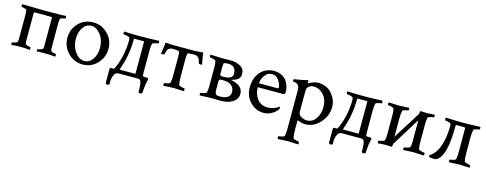

<svg xmlns="http://www.w3.org/2000/svg" viewBox="-26 -1062 4853 1916"><g transform="rotate(15 2400.0 -103.5)"><path d="M260.7 -414.1Q455.1 -414.1 485.4 -418.9Q489.3 -407.2 489.3 -404.3Q489.3 -390.6 485.4 -390.6Q476.6 -390.6 457 -385.3Q437.5 -379.9 434.6 -373Q429.7 -360.4 429.7 -324.2V-84Q429.7 -52.7 434.6 -42Q437.5 -36.1 456.1 -30.8Q474.6 -25.4 485.4 -25.4Q489.3 -25.4 489.3 -11.7Q489.3 -1 485.4 2.9Q480.5 2 471.7 1Q462.9 0 438.5 -2Q414.1 -3.9 392.6 -2.9Q379.9 -2.9 366.2 -2.9Q352.5 -2.9 339.8 -2.9Q327.1 -2.9 317.4 -2.4Q307.6 -2 301.8 -1.5Q295.9 -1 295.9 0Q293.9 -3.9 293.9 -11.7Q293.9 -25.4 298.8 -25.4Q307.6 -25.4 327.1 -31.2Q346.7 -37.1 350.6 -43V-42Q354.5 -49.8 354.5 -83V-366.2Q354.5 -370.1 351.6 -370.1Q294.9 -372.1 260.7 -372.1Q175.8 -372.1 169.9 -371.1Q167 -371.1 167 -367.2V-84Q167 -52.7 171.9 -42Q174.8 -36.1 194.8 -30.8Q214.8 -25.4 224.6 -25.4Q226.6 -17.6 226.6 -11.7Q226.6 -4.9 224.6 2.9Q219.7 2 210.4 1Q201.2 0 175.8 -1.5Q150.4 -2.9 128.9 -2.9Q107.4 -3.9 84.5 -2.4Q61.5 -1 48.8 1L36.1 2.9Q31.2 -2 31.2 -11.7Q31.2 -25.4 36.1 -25.4Q45.9 -25.4 64.9 -30.8Q84 -36.1 86.9 -42Q91.8 -50.8 91.8 -84V-324.2Q91.8 -360.4 86.9 -373Q85 -379.9 64.9 -385.3Q44.9 -390.6 36.1 -390.6Q31.2 -390.6 31.2 -404.3L36.1 -418.9Q212.9 -414.1 260.7 -414.1Z M756.8 -388.7Q705.1 -388.7 672.4 -341.3Q639.6 -293.9 639.6 -225.6Q639.6 -145.5 681.2 -88.4Q722.7 -31.2 778.3 -31.2Q830.1 -31.2 863.3 -80.1Q896.5 -128.9 896.5 -197.3Q896.5 -276.4 854.5 -332.5Q812.5 -388.7 756.8 -388.7ZM767.6 -426.8Q855.5 -426.8 918 -363.3Q980.5 -299.8 980.5 -210.9Q980.5 -121.1 919.4 -57.1Q858.4 6.8 769.5 6.8Q680.7 6.8 618.2 -57.1Q555.7 -121.1 555.7 -210.9Q555.7 -301.8 616.2 -364.3Q676.8 -426.8 767.6 -426.8Z M1302.7 -375H1202.1Q1200.2 -375 1200.2 -368.2Q1200.2 -204.1 1144.5 -51.8Q1142.6 -43.9 1142.6 -42Q1142.6 -39.1 1147.5 -39.1H1299.8Q1304.7 -39.1 1304.7 -43.9V-368.2Q1304.7 -375 1302.7 -375ZM1251 -414.1Q1264.6 -414.1 1295.4 -414.6Q1326.2 -415 1339.8 -415Q1367.2 -415 1447.3 -418.9Q1451.2 -415 1451.2 -402.8Q1451.2 -390.6 1447.3 -390.6Q1434.6 -390.6 1411.6 -384.3Q1388.7 -377.9 1386.7 -371.1Q1379.9 -342.8 1379.9 -302.7V-85.9Q1379.9 -41 1382.8 -38.1Q1385.7 -32.2 1418 -32.2H1431.6Q1440.4 -27.3 1440.4 -23.4V-18.6Q1426.8 38.1 1423.8 85Q1423.8 97.7 1422.9 102.5Q1420.9 118.2 1420.9 127.9Q1413.1 137.7 1396.5 137.7Q1392.6 137.7 1387.2 133.8Q1381.8 129.9 1380.9 125Q1381.8 117.2 1381.8 99.6Q1381.8 56.6 1373 21.5Q1364.3 0 1340.8 0H1143.6Q1114.3 0 1101.6 21.5Q1081.1 56.6 1081.1 99.6Q1081.1 117.2 1082 125Q1081.1 129.9 1075.7 133.8Q1070.3 137.7 1066.4 137.7Q1049.8 137.7 1042 127.9V-16.6Q1042 -25.4 1048.8 -32.2H1079.1Q1086.9 -32.2 1090.8 -43Q1120.1 -99.6 1138.7 -183.1Q1157.2 -266.6 1157.2 -349.6Q1157.2 -357.4 1153.3 -371.1Q1151.4 -377.9 1126.5 -384.3Q1101.6 -390.6 1088.9 -390.6Q1085 -390.6 1085 -402.8Q1085 -415 1088.9 -418.9Q1128.9 -414.1 1251 -414.1Z M1672.9 -113.3V-306.6Q1672.9 -358.4 1666 -367.2Q1660.2 -377 1600.6 -377Q1579.1 -377 1564.9 -367.2Q1550.8 -357.4 1546.4 -347.2Q1542 -336.9 1538.1 -321.8Q1534.2 -306.6 1533.2 -303.7Q1530.3 -297.9 1509.8 -297.9Q1499 -297.9 1499 -300.8Q1499 -304.7 1505.9 -346.7Q1512.7 -388.7 1514.6 -418.9Q1572.3 -414.1 1607.4 -414.1H1814.5L1904.3 -418.9Q1906.2 -388.7 1914.6 -346.2Q1922.9 -303.7 1922.9 -300.8Q1922.9 -297.9 1912.1 -297.9Q1891.6 -297.9 1888.7 -303.7Q1887.7 -306.6 1883.8 -321.8Q1879.9 -336.9 1875.5 -347.2Q1871.1 -357.4 1856.9 -367.2Q1842.8 -377 1821.3 -377Q1755.9 -377 1753.9 -368.2Q1748 -351.6 1748 -308.6V-131.8Q1748 -75.2 1755.9 -44.9Q1757.8 -38.1 1781.2 -31.7Q1804.7 -25.4 1814.5 -25.4Q1817.4 -25.4 1818.4 -13.7Q1819.3 -2 1817.4 2.9Q1719.7 -2 1712.9 -2Q1706.1 -2 1606.4 2.9Q1602.5 -1 1602.5 -13.2Q1602.5 -25.4 1606.4 -25.4Q1618.2 -25.4 1641.1 -31.7Q1664.1 -38.1 1666 -44.9Q1672.9 -73.2 1672.9 -113.3Z M2170.9 -204.1Q2136.7 -204.1 2129.9 -201.2Q2124 -197.3 2124 -181.6V-99.6Q2124 -55.7 2137.7 -47.9Q2146.5 -39.1 2171.9 -39.1Q2283.2 -39.1 2283.2 -113.3Q2283.2 -151.4 2255.9 -177.7Q2228.5 -204.1 2170.9 -204.1ZM2172.9 -377Q2143.6 -377 2130.9 -371.1Q2127.9 -370.1 2127 -366.2Q2124 -349.6 2124 -320.3V-251Q2124 -238.3 2164.1 -238.3Q2180.7 -238.3 2197.3 -241.2Q2221.7 -243.2 2238.3 -257.3Q2254.9 -271.5 2254.9 -294.9Q2254.9 -377 2172.9 -377ZM2048.8 -113.3V-302.7Q2048.8 -342.8 2042 -371.1Q2040 -377.9 2017.1 -384.3Q1994.1 -390.6 1981.4 -390.6Q1977.5 -390.6 1977.5 -402.8Q1977.5 -415 1981.4 -418.9Q2084 -414.1 2088.9 -414.1Q2123 -414.1 2148.4 -414.6Q2173.8 -415 2191.4 -415Q2245.1 -415 2289.6 -390.1Q2334 -365.2 2334 -311.5Q2334 -295.9 2328.1 -282.7Q2322.3 -269.5 2314.5 -261.7Q2306.6 -253.9 2294.9 -247.6Q2283.2 -241.2 2275.4 -238.8Q2267.6 -236.3 2256.8 -233.4L2247.1 -230.5Q2242.2 -228.5 2242.2 -227.5Q2256.8 -225.6 2274.4 -220.2Q2292 -214.8 2314.9 -203.1Q2337.9 -191.4 2353 -168.9Q2368.2 -146.5 2368.2 -117.2Q2368.2 -63.5 2319.8 -31.2Q2271.5 1 2192.4 0L2088.9 -2Q2084 -2 1981.4 2.9Q1977.5 -1 1977.5 -13.2Q1977.5 -25.4 1981.4 -25.4Q1994.1 -25.4 2017.1 -31.7Q2040 -38.1 2042 -44.9Q2048.8 -73.2 2048.8 -113.3Z M2625 -389.6Q2574.2 -389.6 2547.4 -346.2Q2520.5 -302.7 2520.5 -274.4Q2520.5 -267.6 2526.4 -267.6H2716.8Q2721.7 -267.6 2721.7 -277.3Q2721.7 -308.6 2695.3 -349.1Q2668.9 -389.6 2625 -389.6ZM2634.8 -425.8Q2679.7 -425.8 2713.9 -408.7Q2748 -391.6 2766.1 -364.7Q2784.2 -337.9 2792.5 -310.1Q2800.8 -282.2 2800.8 -254.9Q2800.8 -235.4 2794.9 -231Q2789.1 -226.6 2772.5 -226.6H2526.4Q2518.6 -226.6 2518.6 -221.7Q2518.6 -160.2 2555.7 -108.4Q2592.8 -56.6 2663.1 -56.6Q2683.6 -56.6 2702.1 -60.5Q2720.7 -64.5 2733.9 -69.8Q2747.1 -75.2 2756.3 -80.6Q2765.6 -85.9 2772.5 -90.8L2779.3 -95.7Q2785.2 -95.7 2785.2 -83Q2785.2 -75.2 2779.3 -65.4Q2759.8 -38.1 2721.7 -16.1Q2683.6 5.9 2638.7 5.9Q2557.6 5.9 2499.5 -55.2Q2441.4 -116.2 2441.4 -204.1Q2441.4 -306.6 2496.6 -366.2Q2551.8 -425.8 2634.8 -425.8Z M3087.9 -425.8Q3181.6 -425.8 3234.4 -362.8Q3287.1 -299.8 3287.1 -228.5Q3287.1 -134.8 3221.7 -63.5Q3156.2 7.8 3073.2 7.8Q3033.2 7.8 2991.2 -10.7Q2987.3 -5.9 2987.3 2V85.9Q2987.3 141.6 2995.1 172.9Q2997.1 179.7 3020.5 185.5Q3043.9 191.4 3053.7 191.4Q3056.6 191.4 3057.6 204.1Q3058.6 216.8 3056.6 220.7Q2959 215.8 2952.1 215.8Q2946.3 215.8 2845.7 220.7Q2841.8 216.8 2841.8 204.1Q2841.8 191.4 2845.7 191.4Q2858.4 191.4 2880.9 185.5Q2903.3 179.7 2905.3 172.9Q2912.1 143.6 2912.1 103.5V-298.8Q2912.1 -336.9 2898.4 -351.6Q2888.7 -363.3 2874.5 -367.7Q2860.4 -372.1 2851.1 -372.1Q2841.8 -372.1 2841.8 -374Q2841.8 -396.5 2847.7 -397.5Q2944.3 -412.1 2982.4 -423.8Q2983.4 -423.8 2985.4 -424.3Q2987.3 -424.8 2987.3 -424.8Q2990.2 -424.8 2990.2 -418.9Q2990.2 -413.1 2989.3 -405.3Q2988.3 -397.5 2988.3 -396.5V-391.6Q3002.9 -401.4 3034.2 -413.6Q3065.4 -425.8 3087.9 -425.8ZM3056.6 -377.9Q3026.4 -377.9 3006.8 -361.3Q2987.3 -344.7 2987.3 -314.5V-95.7Q2987.3 -69.3 3015.6 -51.3Q3043.9 -33.2 3077.1 -33.2Q3134.8 -33.2 3168.9 -85Q3203.1 -136.7 3203.1 -201.2Q3203.1 -283.2 3159.2 -330.6Q3115.2 -377.9 3056.6 -377.9Z M3609.4 -375H3508.8Q3506.8 -375 3506.8 -368.2Q3506.8 -204.1 3451.2 -51.8Q3449.2 -43.9 3449.2 -42Q3449.2 -39.1 3454.1 -39.1H3606.4Q3611.3 -39.1 3611.3 -43.9V-368.2Q3611.3 -375 3609.4 -375ZM3557.6 -414.1Q3571.3 -414.1 3602.1 -414.6Q3632.8 -415 3646.5 -415Q3673.8 -415 3753.9 -418.9Q3757.8 -415 3757.8 -402.8Q3757.8 -390.6 3753.9 -390.6Q3741.2 -390.6 3718.3 -384.3Q3695.3 -377.9 3693.4 -371.1Q3686.5 -342.8 3686.5 -302.7V-85.9Q3686.5 -41 3689.5 -38.1Q3692.4 -32.2 3724.6 -32.2H3738.3Q3747.1 -27.3 3747.1 -23.4V-18.6Q3733.4 38.1 3730.5 85Q3730.5 97.7 3729.5 102.5Q3727.5 118.2 3727.5 127.9Q3719.7 137.7 3703.1 137.7Q3699.2 137.7 3693.8 133.8Q3688.5 129.9 3687.5 125Q3688.5 117.2 3688.5 99.6Q3688.5 56.6 3679.7 21.5Q3670.9 0 3647.5 0H3450.2Q3420.9 0 3408.2 21.5Q3387.7 56.6 3387.7 99.6Q3387.7 117.2 3388.7 125Q3387.7 129.9 3382.3 133.8Q3377 137.7 3373 137.7Q3356.4 137.7 3348.6 127.9V-16.6Q3348.6 -25.4 3355.5 -32.2H3385.7Q3393.6 -32.2 3397.5 -43Q3426.8 -99.6 3445.3 -183.1Q3463.9 -266.6 3463.9 -349.6Q3463.9 -357.4 3460 -371.1Q3458 -377.9 3433.1 -384.3Q3408.2 -390.6 3395.5 -390.6Q3391.6 -390.6 3391.6 -402.8Q3391.6 -415 3395.5 -418.9Q3435.5 -414.1 3557.6 -414.1Z M3962.9 -100.6 4139.6 -381.8Q4144.5 -388.7 4144.5 -407.2Q4144.5 -411.1 4150.4 -417Q4165 -417 4172.9 -416Q4194.3 -414.1 4211.9 -414.1Q4234.4 -414.1 4256.8 -416Q4279.3 -418 4293.9 -418.9Q4297.9 -415 4297.9 -402.8Q4297.9 -390.6 4293.9 -390.6Q4281.2 -390.6 4258.3 -384.3Q4235.4 -377.9 4233.4 -371.1Q4226.6 -342.8 4226.6 -302.7V-113.3Q4226.6 -73.2 4233.4 -44.9Q4235.4 -38.1 4258.3 -31.7Q4281.2 -25.4 4293.9 -25.4Q4297.9 -25.4 4297.9 -13.2Q4297.9 -1 4293.9 2.9Q4194.3 -2 4185.5 -2Q4179.7 -2 4082 2.9Q4080.1 -2 4081.1 -13.7Q4082 -25.4 4085 -25.4Q4094.7 -25.4 4118.7 -31.7Q4142.6 -38.1 4144.5 -44.9Q4154.3 -83 4151.4 -131.8V-306.6Q4151.4 -316.4 4150.4 -322.3L3972.7 -33.2Q3967.8 -25.4 3967.8 -7.8Q3967.8 -3.9 3961.9 2Q3947.3 2 3939.5 1Q3918 -1 3907.2 -1Q3884.8 -1 3859.9 1Q3835 2.9 3821.3 3.9Q3817.4 0 3817.4 -12.2Q3817.4 -24.4 3821.3 -24.4Q3834 -24.4 3856.9 -30.8Q3879.9 -37.1 3881.8 -43.9Q3888.7 -72.3 3888.7 -112.3V-302.7Q3888.7 -342.8 3881.8 -371.1Q3879.9 -377.9 3856.9 -384.3Q3834 -390.6 3821.3 -390.6Q3817.4 -390.6 3817.4 -402.8Q3817.4 -415 3821.3 -418.9Q3920.9 -414.1 3928.7 -414.1Q3934.6 -414.1 4032.2 -418.9Q4034.2 -414.1 4033.2 -402.3Q4032.2 -390.6 4029.3 -390.6Q4019.5 -390.6 3996.6 -384.3Q3973.6 -377.9 3971.7 -371.1Q3963.9 -340.8 3963.9 -284.2V-116.2Q3963.9 -106.4 3962.9 -100.6Z M4576.2 -414.1Q4645.5 -414.1 4767.6 -418.9Q4769.5 -414.1 4768.6 -402.3Q4767.6 -390.6 4764.6 -390.6Q4754.9 -390.6 4731.4 -384.3Q4708 -377.9 4706.1 -371.1Q4698.2 -340.8 4698.2 -284.2V-131.8Q4698.2 -75.2 4706.1 -44.9Q4708 -38.1 4731.4 -31.7Q4754.9 -25.4 4764.6 -25.4Q4767.6 -25.4 4768.6 -13.7Q4769.5 -2 4767.6 2.9Q4669.9 -2 4663.1 -2Q4657.2 -2 4556.6 2.9Q4552.7 -1 4552.7 -13.2Q4552.7 -25.4 4556.6 -25.4Q4568.4 -25.4 4591.3 -31.7Q4614.3 -38.1 4616.2 -44.9Q4623 -73.2 4623 -113.3V-361.3Q4623 -370.1 4620.1 -372.6Q4617.2 -375 4605.5 -375H4542Q4530.3 -375 4527.3 -372.6Q4524.4 -370.1 4524.4 -361.3Q4524.4 -105.5 4460 -23.4Q4433.6 9.8 4406.2 9.8Q4365.2 9.8 4347.7 1V-14.6Q4389.6 -40 4416 -84Q4473.6 -184.6 4473.6 -355.5Q4473.6 -366.2 4470.7 -371.1Q4466.8 -378.9 4444.8 -384.8Q4422.9 -390.6 4412.1 -390.6Q4409.2 -390.6 4408.2 -402.3Q4407.2 -414.1 4409.2 -418.9Q4531.2 -414.1 4576.2 -414.1Z"/></g></svg>

Font: Crimson Text
Style: Roman
Weight: 400
Version: Version 0.13